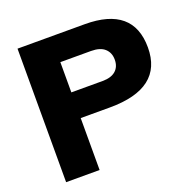

<svg xmlns="http://www.w3.org/2000/svg" viewBox="-125 -826 945 950"><g transform="rotate(-20 347.5 -351.5)"><path d="M64.9 0V-703.1H418.9Q673.3 -703.1 673.3 -488.3Q673.3 -273.4 394.5 -273.4H241.2V0ZM241.2 -408.7H406.2Q450.7 -408.7 474.6 -429.4Q498.5 -450.2 498.5 -487.8Q498.5 -524.4 474.6 -546.1Q450.7 -567.9 402.3 -567.9H241.2Z"/></g></svg>

Font: Schibsted Grotesk ExtraBold
Style: Regular
Weight: 800
Designer: Bakken & Baeck AS, Henrik Kongsvoll
Foundry: Schibsted ASA
Version: Version 1.100; ttfautohint (v1.8.4.7-5d5b);gftools[0.9.25]